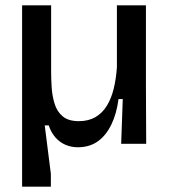

<svg xmlns="http://www.w3.org/2000/svg" viewBox="-20 -540 640 721"><path d="M63 161V-520H172V-272Q172 -245 174 -212.5Q176 -180 185 -150.5Q194 -121 215.5 -103Q237 -85 276 -85Q312 -85 338 -100Q364 -115 381 -142.5Q398 -170 407 -207Q416 -244 419 -287V-520H528V-220L529 0H435L441 -168H425Q418 -113 398 -72Q378 -31 347 -9Q316 13 272 13Q248 13 226.5 4Q205 -5 188.5 -23.5Q172 -42 163 -69H148L171 113V161Z"/></svg>

Font: Bricolage Grotesque 24pt Medium
Style: Regular
Weight: 500
Designer: Mathieu Triay
Foundry: Atelier Triay
Version: Version 1.001;gftools[0.9.33.dev8+g029e19f]